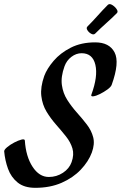

<svg xmlns="http://www.w3.org/2000/svg" viewBox="-25 -860 583 920"><path d="M413 -407Q445 -494 432 -549.5Q419 -605 366 -605Q340 -605 317 -587.5Q294 -570 284 -542Q266 -492 271.5 -452.5Q277 -413 297.5 -381Q318 -349 343.5 -320.5Q369 -292 391 -263.5Q413 -235 421.5 -202.5Q430 -170 415 -129Q399 -86 362 -47Q325 -8 270 16Q215 40 144 40Q91 40 59.5 14.5Q28 -11 13.5 -51Q-1 -91 -5 -135Q-5 -143 9.5 -155Q24 -167 43 -177Q62 -187 77.5 -191Q93 -195 94 -187Q99 -110 131 -61Q163 -12 209 -12Q246 -12 276.5 -32Q307 -52 318 -83Q331 -119 322 -149Q313 -179 291 -206.5Q269 -234 243.5 -263Q218 -292 198 -325Q178 -358 173 -400Q168 -442 187 -496Q200 -531 232 -568.5Q264 -606 314 -631.5Q364 -657 431 -657Q499 -657 524 -609Q549 -561 510 -453Q506 -443 489.5 -431Q473 -419 454 -409.5Q435 -400 422 -398.5Q409 -397 413 -407ZM394 -733Q420 -759 443.5 -785.5Q467 -812 492 -837Q500 -844 513 -836Q526 -828 534 -816Q542 -804 535 -797Q510 -772 483.5 -748.5Q457 -725 431 -699Q424 -692 412.5 -698Q401 -704 394 -715Q387 -726 394 -733Z"/></svg>

Font: Story Script
Style: Regular
Weight: 400
Designer: Lana Roulhac, Ben Buysse
Version: Version 1.000; ttfautohint (v1.8.4.7-5d5b)